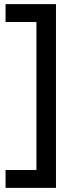

<svg xmlns="http://www.w3.org/2000/svg" viewBox="-20 -727 365 933"><path d="M252 186H7V99H157V-620H7V-707H252Z"/></svg>

Font: Hind Kochi Medium
Style: Regular
Weight: 500
Designer: Dhruvi Tolia
Foundry: Indian Type Foundry
Version: Version 0.702;PS 1.0;hotconv 1.0.81;makeotf.lib2.5.63406